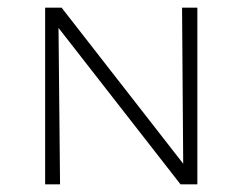

<svg xmlns="http://www.w3.org/2000/svg" viewBox="-20 -482 633 502"><path d="M456 -462H496V0H452L133 -409L137 0H98V-462H141L459 -54Z"/></svg>

Font: EauTestSC Light
Style: Regular
Weight: 300
Designer: Christian Thalmann (Catharsis Fonts)
Version: Version 0.001;PS 000.001;hotconv 1.0.88;makeotf.lib2.5.64775